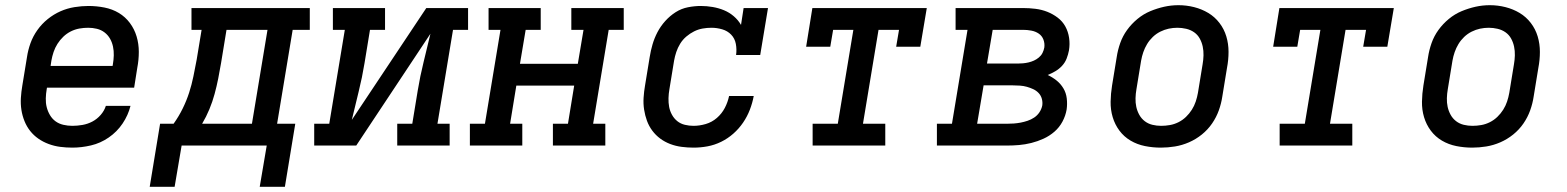

<svg xmlns="http://www.w3.org/2000/svg" viewBox="-20 -561 6040 740"><path d="M259 8Q235 8 212 5Q189 2 167.5 -6Q146 -14 128 -26.5Q110 -39 96.5 -56Q83 -73 74.5 -94Q66 -115 62.5 -137.5Q59 -160 60.5 -184Q62 -208 66 -231L84 -341Q88 -368 97.5 -394.5Q107 -421 124 -445Q141 -469 164 -487.5Q187 -506 213 -517.5Q239 -529 267 -533.5Q295 -538 321 -538Q352 -538 382.5 -532Q413 -526 438 -511Q463 -496 480.5 -472.5Q498 -449 506.5 -420.5Q515 -392 515 -361Q515 -330 509 -299L497 -223H161L160 -217Q157 -200 156.5 -182Q156 -164 160 -148Q164 -132 172.5 -117.5Q181 -103 194 -93.5Q207 -84 224 -80Q241 -76 259 -76Q278 -76 298 -79.5Q318 -83 336 -92.5Q354 -102 368 -118Q382 -134 388 -153H483Q474 -117 452.5 -85Q431 -53 399 -31Q367 -9 330.5 -0.5Q294 8 259 8ZM175 -307H414L415 -313Q418 -330 418.5 -347.5Q419 -365 415.5 -381.5Q412 -398 404 -412Q396 -426 383 -436Q370 -446 353.5 -450Q337 -454 320 -454Q303 -454 286 -451Q269 -448 253 -440Q237 -432 224 -419.5Q211 -407 201.5 -392Q192 -377 186.5 -360.5Q181 -344 178 -327Z M557 159 597 -84H649Q669 -112 684 -142.5Q699 -173 709 -204Q719 -235 725.5 -267Q732 -299 738 -331L757 -446H718V-530H1174V-446H1108L1048 -84H1118L1078 159H981L1008 0H680L653 159ZM759 -84H951L1011 -446H853L832 -318Q827 -288 821 -258Q815 -228 807 -198.5Q799 -169 787 -140Q775 -111 759 -84Z M1191 0V-84H1249L1309 -446H1263V-530H1464V-446H1406L1385 -318Q1376 -263 1362.5 -208.5Q1349 -154 1336 -99L1623 -530H1784V-446H1726L1666 -84H1713V0H1511V-84H1569L1590 -212Q1599 -267 1612.5 -321.5Q1626 -376 1639 -431L1353 0Z M1791 0V-84H1849L1909 -446H1863V-530H2064V-446H2006L1984 -315H2207L2229 -446H2182V-530H2384V-446H2326L2266 -84H2313V0H2111V-84H2169L2193 -231H1970L1946 -84H1993V0Z M2653 8Q2630 8 2607 5Q2584 2 2563 -6Q2542 -14 2524.5 -27Q2507 -40 2494 -57.5Q2481 -75 2473.5 -95.5Q2466 -116 2462.5 -138.5Q2459 -161 2460.5 -184.5Q2462 -208 2466 -231L2484 -341Q2488 -366 2495 -390Q2502 -414 2514 -437Q2526 -460 2544 -480Q2562 -500 2584 -514Q2606 -528 2631.5 -533Q2657 -538 2681 -538Q2704 -538 2727 -534Q2750 -530 2770.5 -521.5Q2791 -513 2808 -498.5Q2825 -484 2836 -465L2846 -530H2940L2910 -349H2817Q2820 -371 2816 -392Q2812 -413 2798 -427.5Q2784 -442 2763.5 -448Q2743 -454 2722 -454Q2705 -454 2688 -451Q2671 -448 2655 -440Q2639 -432 2625 -420Q2611 -408 2601.5 -392.5Q2592 -377 2586.5 -360.5Q2581 -344 2578 -327L2560 -217Q2557 -200 2556.5 -182.5Q2556 -165 2559 -149Q2562 -133 2570 -118.5Q2578 -104 2590.5 -94Q2603 -84 2619.5 -80Q2636 -76 2653 -76Q2676 -76 2700 -83Q2724 -90 2743 -106.5Q2762 -123 2773.5 -145Q2785 -167 2790 -191H2885Q2880 -164 2870 -138Q2860 -112 2844 -88.5Q2828 -65 2806.5 -46Q2785 -27 2759.5 -14.5Q2734 -2 2707 3Q2680 8 2653 8Z M3112 0V-84H3209L3269 -446H3191L3180 -381H3087L3111 -530H3552L3527 -381H3434L3445 -446H3366L3306 -84H3392V0Z M3591 0V-84H3649L3709 -446H3663V-530H3923Q3947 -530 3971 -527Q3995 -524 4016.5 -515.5Q4038 -507 4056.5 -493Q4075 -479 4086 -459Q4097 -439 4100.5 -415Q4104 -391 4100 -367Q4097 -351 4091 -335.5Q4085 -320 4073.5 -307.5Q4062 -295 4047.5 -286.5Q4033 -278 4018 -272Q4037 -263 4052.5 -250.5Q4068 -238 4078.5 -220.5Q4089 -203 4091.5 -181.5Q4094 -160 4091 -139Q4087 -115 4075 -92.5Q4063 -70 4044 -53.5Q4025 -37 4002 -26.5Q3979 -16 3955 -10Q3931 -4 3907.5 -2Q3884 0 3860 0ZM3784 -316H3902Q3912 -316 3923 -317Q3934 -318 3944.5 -320.5Q3955 -323 3965 -327.5Q3975 -332 3984 -339.5Q3993 -347 3998 -357Q4003 -367 4005 -378Q4007 -394 4001.5 -408.5Q3996 -423 3983.5 -431.5Q3971 -440 3955 -443Q3939 -446 3923 -446H3806ZM3746 -84H3860Q3874 -84 3887.5 -85Q3901 -86 3914 -88.5Q3927 -91 3940.5 -95.5Q3954 -100 3966 -108Q3978 -116 3986 -128Q3994 -140 3997 -154Q3999 -167 3995.5 -180Q3992 -193 3983 -202.5Q3974 -212 3962 -217.5Q3950 -223 3937.5 -226.5Q3925 -230 3911 -231Q3897 -232 3884 -232H3771Z M4454 8Q4423 8 4393 2Q4363 -4 4337.5 -19Q4312 -34 4294.5 -57.5Q4277 -81 4268.5 -109.5Q4260 -138 4260.5 -169Q4261 -200 4266 -231L4284 -341Q4288 -368 4297.5 -395Q4307 -422 4324 -445.5Q4341 -469 4364 -488Q4387 -507 4413.5 -518Q4440 -529 4467 -535Q4494 -541 4522 -541Q4553 -541 4582.5 -533.5Q4612 -526 4637 -511Q4662 -496 4680 -472.5Q4698 -449 4706.5 -420.5Q4715 -392 4715 -361Q4715 -330 4709 -299L4691 -189Q4687 -162 4677.5 -135.5Q4668 -109 4651.5 -85Q4635 -61 4612 -42.5Q4589 -24 4562.5 -12.5Q4536 -1 4508.5 3.5Q4481 8 4454 8ZM4455 -76Q4472 -76 4489 -79Q4506 -82 4522 -90Q4538 -98 4551 -110.5Q4564 -123 4573.5 -138Q4583 -153 4588.5 -169.5Q4594 -186 4597 -203L4615 -313Q4618 -330 4618.5 -347.5Q4619 -365 4615.5 -381.5Q4612 -398 4604 -412.5Q4596 -427 4582.5 -436.5Q4569 -446 4552 -450Q4535 -454 4518 -454Q4501 -454 4484.5 -450.5Q4468 -447 4452 -439Q4436 -431 4423 -418.5Q4410 -406 4401 -391Q4392 -376 4386.5 -360Q4381 -344 4378 -327L4360 -217Q4357 -200 4356.5 -182.5Q4356 -165 4359.5 -149Q4363 -133 4371 -118.5Q4379 -104 4392 -94Q4405 -84 4421.5 -80Q4438 -76 4455 -76Q4455 -76 4455 -76Q4455 -76 4455 -76Z M4912 0V-84H5009L5069 -446H4991L4980 -381H4887L4911 -530H5352L5327 -381H5234L5245 -446H5166L5106 -84H5192V0Z M5654 8Q5623 8 5593 2Q5563 -4 5537.5 -19Q5512 -34 5494.5 -57.5Q5477 -81 5468.5 -109.5Q5460 -138 5460.5 -169Q5461 -200 5466 -231L5484 -341Q5488 -368 5497.5 -395Q5507 -422 5524 -445.5Q5541 -469 5564 -488Q5587 -507 5613.5 -518Q5640 -529 5667 -535Q5694 -541 5722 -541Q5753 -541 5782.5 -533.5Q5812 -526 5837 -511Q5862 -496 5880 -472.5Q5898 -449 5906.5 -420.5Q5915 -392 5915 -361Q5915 -330 5909 -299L5891 -189Q5887 -162 5877.5 -135.5Q5868 -109 5851.5 -85Q5835 -61 5812 -42.5Q5789 -24 5762.5 -12.5Q5736 -1 5708.5 3.5Q5681 8 5654 8ZM5655 -76Q5672 -76 5689 -79Q5706 -82 5722 -90Q5738 -98 5751 -110.5Q5764 -123 5773.5 -138Q5783 -153 5788.5 -169.5Q5794 -186 5797 -203L5815 -313Q5818 -330 5818.5 -347.5Q5819 -365 5815.5 -381.5Q5812 -398 5804 -412.5Q5796 -427 5782.5 -436.5Q5769 -446 5752 -450Q5735 -454 5718 -454Q5701 -454 5684.5 -450.5Q5668 -447 5652 -439Q5636 -431 5623 -418.5Q5610 -406 5601 -391Q5592 -376 5586.5 -360Q5581 -344 5578 -327L5560 -217Q5557 -200 5556.5 -182.5Q5556 -165 5559.5 -149Q5563 -133 5571 -118.5Q5579 -104 5592 -94Q5605 -84 5621.5 -80Q5638 -76 5655 -76Q5655 -76 5655 -76Q5655 -76 5655 -76Z"/></svg>

Font: Iosevka Slab MdExObl
Style: Regular
Weight: 500
Width: 7
Italic angle: -9°
Monospace: yes
Designer: Belleve Invis
Foundry: Belleve Invis
Version: Version 11.1.1; ttfautohint (v1.8.3)